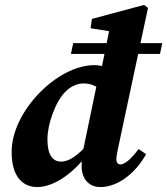

<svg xmlns="http://www.w3.org/2000/svg" viewBox="-20 -739 674 774"><path d="M130.5 15.1C198.6 15.1 282.4 -44.5 339.1 -127H351.3L335.1 -159.1C296.2 -114.8 259.4 -87.5 227 -87.5C193.2 -87.5 171.2 -112.9 171.2 -177.5C171.2 -237.7 202.5 -328.8 245 -370.6C261.8 -387.9 289.8 -402.6 314.9 -402.6C348.3 -402.6 367 -392.7 390.6 -372.9L459.8 -430.3C429.7 -462.3 397.4 -476.4 359.9 -476.4C211.8 -476.4 26.9 -291.6 26.9 -126.6C26.9 -21.3 76 15.1 130.5 15.1ZM265.9 -521.5H625L634.1 -565H275.1L265.9 -521.5ZM384.5 15.1C459.4 15.1 530 -46.7 569 -117.6L538.5 -138C508.1 -96.5 481.6 -76.1 465.6 -76.1C455.8 -76.1 449.1 -83.3 449.1 -96.6C449.1 -106.9 451.3 -118.6 455.6 -140L576.6 -706.9L561 -719.2L350.6 -662.8L345.2 -625.2L467.2 -605.7L425.9 -643.8L387 -451.6L376.3 -427.9L319.3 -153.6L316.5 -140.4C309.9 -108.7 309.2 -91 309.2 -68.4C309.2 -20.5 336.3 15.1 384.5 15.1Z"/></svg>

Font: Source Serif 4 Variable
Style: Italic
Weight: 400
Italic angle: -12°
Designer: Frank Grießhammer
Foundry: Adobe Systems Incorporated
Version: Version 4.004;hotconv 1.0.116;makeotfexe 2.5.65601